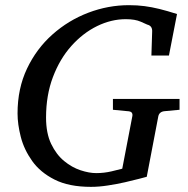

<svg xmlns="http://www.w3.org/2000/svg" viewBox="-20 -707 728 743"><path d="M332 16.1Q246.6 16.1 191.2 -12Q135.7 -40 104.5 -84Q73.2 -127.9 60.5 -177Q47.9 -226.1 47.9 -268.1Q47.9 -364.3 84.5 -441.4Q121.1 -518.6 182.9 -573.5Q244.6 -628.4 321.5 -657.7Q398.4 -687 479 -687Q511.7 -687 539.3 -683.3Q566.9 -679.7 596.7 -672.4Q626.5 -665 665 -652.8L633.8 -492.2H565.9L568.8 -584Q570.3 -606.9 549.8 -611.8Q546.4 -613.3 524.7 -623Q502.9 -632.8 466.8 -632.8Q410.6 -632.8 355.7 -606Q300.8 -579.1 256.1 -529.1Q211.4 -479 184.8 -408.7Q158.2 -338.4 158.2 -252Q158.2 -191.4 178 -150.1Q197.8 -108.9 228 -84Q258.3 -59.1 291.7 -48.1Q325.2 -37.1 352.1 -37.1Q382.3 -37.1 411.6 -43.9Q440.9 -50.8 453.1 -54.2L492.2 -257.8Q493.7 -266.1 489.7 -271.2Q485.8 -276.4 472.2 -276.9L417 -282.2V-324.2H674.8V-282.2L618.2 -276.9Q597.2 -275.4 592.8 -257.8L547.9 -22.9Q540.5 -21 517.8 -14.9Q495.1 -8.8 463.6 -1.7Q432.1 5.4 397.7 10.7Q363.3 16.1 332 16.1Z"/></svg>

Font: Charis
Style: Italic
Weight: 400
Italic angle: -11°
Designer: Walt Agee, Miriam Martin, Annie Olsen, Victor Gaultney, Lorna Priest, Alan Ward, Bob Hallissy, Martin Hosken, Sharon Cor
Foundry: SIL Global
Version: Version 7.000